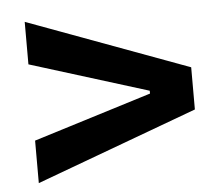

<svg xmlns="http://www.w3.org/2000/svg" viewBox="-42 -642 671 593"><g transform="rotate(-5 293.0 -346.0)"><path d="M55.2 -96.2V-228L421.4 -341.8V-350.6L55.2 -464.4V-596.2L555.2 -411.6V-280.8Z"/></g></svg>

Font: CaskaydiaMono NF
Style: Bold
Weight: 700
Designer: Aaron Bell
Foundry: Saja Typeworks
Version: Version 2111.001; ttfautohint (v1.8.4);Nerd Fonts 3.1.1